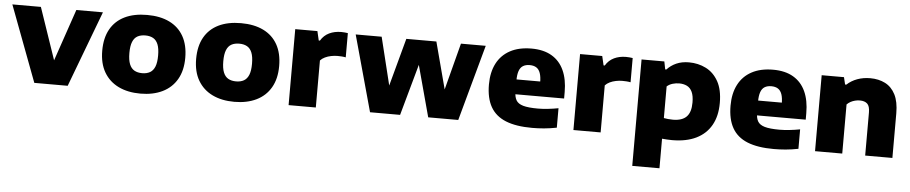

<svg xmlns="http://www.w3.org/2000/svg" viewBox="-47 -860 6543 1381"><g transform="rotate(5 3224.0 -169.0)"><path d="M203 0 -3.5 -548.5H202.5L336.5 -156.5H324.5L458.5 -548.5H650.5L444 0Z M969.5 10.5Q878 10.5 810.8 -22.2Q743.5 -55 706.5 -118.2Q669.5 -181.5 669.5 -273.5Q669.5 -365.5 705 -428.8Q740.5 -492 807.5 -524.8Q874.5 -557.5 969.5 -557.5Q1064 -557.5 1131 -524.8Q1198 -492 1233.5 -428.8Q1269 -365.5 1269 -274Q1269 -182 1232.2 -118.5Q1195.5 -55 1128 -22.2Q1060.5 10.5 969.5 10.5ZM969.5 -137Q1002.5 -137 1025.8 -150.2Q1049 -163.5 1061 -193.2Q1073 -223 1073 -273.5Q1073 -324 1061 -353.8Q1049 -383.5 1025.8 -396.5Q1002.5 -409.5 969.5 -409.5Q936 -409.5 912.8 -396.8Q889.5 -384 877.5 -354.2Q865.5 -324.5 865.5 -274Q865.5 -223.5 877.5 -193.5Q889.5 -163.5 912.8 -150.2Q936 -137 969.5 -137Z M1647.5 10.5Q1556 10.5 1488.8 -22.2Q1421.5 -55 1384.5 -118.2Q1347.5 -181.5 1347.5 -273.5Q1347.5 -365.5 1383 -428.8Q1418.5 -492 1485.5 -524.8Q1552.5 -557.5 1647.5 -557.5Q1742 -557.5 1809 -524.8Q1876 -492 1911.5 -428.8Q1947 -365.5 1947 -274Q1947 -182 1910.2 -118.5Q1873.5 -55 1806 -22.2Q1738.5 10.5 1647.5 10.5ZM1647.5 -137Q1680.5 -137 1703.8 -150.2Q1727 -163.5 1739 -193.2Q1751 -223 1751 -273.5Q1751 -324 1739 -353.8Q1727 -383.5 1703.8 -396.5Q1680.5 -409.5 1647.5 -409.5Q1614 -409.5 1590.8 -396.8Q1567.5 -384 1555.5 -354.2Q1543.5 -324.5 1543.5 -274Q1543.5 -223.5 1555.5 -193.5Q1567.5 -163.5 1590.8 -150.2Q1614 -137 1647.5 -137Z M2039 0V-548.5H2199L2214.5 -482H2223Q2246 -520.5 2284.2 -538.8Q2322.5 -557 2370.5 -557Q2383.5 -557 2396 -555.8Q2408.5 -554.5 2418.5 -553V-378Q2404.5 -381 2388.5 -382Q2372.5 -383 2358.5 -383Q2336 -383 2312.5 -378.2Q2289 -373.5 2268.8 -363.8Q2248.5 -354 2235.5 -339.5V0Z M2627 0 2475.5 -548.5H2663L2751.5 -188H2743.5L2841 -548.5H3058L3153.5 -187.5H3141.5L3235.5 -548.5H3414.5L3264 0H3047L2942.5 -386.5H2951.5L2844 0Z M3798 10.5Q3681.5 10.5 3607.2 -19.5Q3533 -49.5 3497.2 -112.5Q3461.5 -175.5 3461.5 -273.5Q3461.5 -362 3494.2 -425.5Q3527 -489 3590.2 -523.2Q3653.5 -557.5 3745 -557.5Q3832 -557.5 3890.8 -523Q3949.5 -488.5 3979.2 -423.5Q4009 -358.5 4009 -267V-220H3560.5V-327H3857.5L3827.5 -317.5Q3827.5 -361 3818.2 -387.5Q3809 -414 3790 -426Q3771 -438 3742 -438Q3713 -438 3693.8 -426.2Q3674.5 -414.5 3665.2 -388Q3656 -361.5 3656 -318.5V-241.5Q3656 -201 3669.8 -177Q3683.5 -153 3720.5 -142.2Q3757.5 -131.5 3828 -131.5Q3861.5 -131.5 3900 -135.8Q3938.5 -140 3975 -147V-6.5Q3926.5 3 3883 6.8Q3839.5 10.5 3798 10.5Z M4095.5 0V-548.5H4255.5L4271 -482H4279.5Q4302.5 -520.5 4340.8 -538.8Q4379 -557 4427 -557Q4440 -557 4452.5 -555.8Q4465 -554.5 4475 -553V-378Q4461 -381 4445 -382Q4429 -383 4415 -383Q4392.5 -383 4369 -378.2Q4345.5 -373.5 4325.2 -363.8Q4305 -354 4292 -339.5V0Z M4539.5 220V-548.5H4704L4715 -492H4723.5Q4750.5 -522 4790.2 -539.8Q4830 -557.5 4881.5 -557.5Q4948 -557.5 5004 -529.5Q5060 -501.5 5093.8 -441.5Q5127.5 -381.5 5127.5 -285.5Q5127.5 -191 5090.2 -125Q5053 -59 4981.8 -24.2Q4910.5 10.5 4808.5 10.5Q4789.5 10.5 4771 9.2Q4752.5 8 4736 6.5V220ZM4801.5 -136.5Q4867.5 -136.5 4899.5 -168.8Q4931.5 -201 4931.5 -271.5Q4931.5 -320 4918.2 -348.2Q4905 -376.5 4880.8 -388.5Q4856.5 -400.5 4824.5 -400.5Q4801 -400.5 4777.2 -393.5Q4753.5 -386.5 4736 -371V-142.5Q4749.5 -140 4766.5 -138.2Q4783.5 -136.5 4801.5 -136.5Z M5542.5 10.5Q5426 10.5 5351.8 -19.5Q5277.5 -49.5 5241.8 -112.5Q5206 -175.5 5206 -273.5Q5206 -362 5238.8 -425.5Q5271.5 -489 5334.8 -523.2Q5398 -557.5 5489.5 -557.5Q5576.5 -557.5 5635.2 -523Q5694 -488.5 5723.8 -423.5Q5753.5 -358.5 5753.5 -267V-220H5305V-327H5602L5572 -317.5Q5572 -361 5562.8 -387.5Q5553.5 -414 5534.5 -426Q5515.5 -438 5486.5 -438Q5457.5 -438 5438.2 -426.2Q5419 -414.5 5409.8 -388Q5400.5 -361.5 5400.5 -318.5V-241.5Q5400.5 -201 5414.2 -177Q5428 -153 5465 -142.2Q5502 -131.5 5572.5 -131.5Q5606 -131.5 5644.5 -135.8Q5683 -140 5719.5 -147V-6.5Q5671 3 5627.5 6.8Q5584 10.5 5542.5 10.5Z M5840 0V-548.5H6001L6013.5 -496.5H6022.5Q6054 -526 6097.2 -541.8Q6140.5 -557.5 6190.5 -557.5Q6251 -557.5 6298 -533.8Q6345 -510 6371.8 -458Q6398.5 -406 6398.5 -322.5V0H6202V-311Q6202 -357 6183.2 -374.2Q6164.5 -391.5 6130 -391.5Q6112.5 -391.5 6095.5 -387.2Q6078.5 -383 6063.2 -374.8Q6048 -366.5 6036.5 -354.5V0Z"/></g></svg>

Font: Encode Sans SemiExpanded ExtraBold
Style: Regular
Weight: 800
Width: 6
Designer: Multiple Designers
Foundry: Impallari Type
Version: Version 3.002